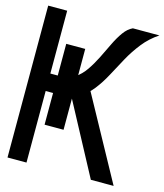

<svg xmlns="http://www.w3.org/2000/svg" viewBox="-118 -889 836 977"><g transform="rotate(15 300.0 -400.0)"><path d="M36 -377V-469H170Q211 -469 241.5 -489.5Q272 -510 295 -543.5Q318 -577 337.5 -616.5Q357 -656 375 -693.5Q393 -731 413.5 -759.5Q434 -788 460 -800H600Q553 -769 519 -726Q485 -683 459 -635.5Q433 -588 408.5 -542Q384 -496 355 -459Q326 -422 288 -399.5Q250 -377 196 -377ZM14 0V-800H114V0ZM453 0 221 -434 321 -460 573 0ZM253 -210H153V-636H253Z"/></g></svg>

Font: Victor Mono
Style: Bold
Weight: 700
Monospace: yes
Designer: Rune Bjørnerås
Version: Version 1.561;gftools[0.9.30]